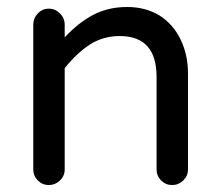

<svg xmlns="http://www.w3.org/2000/svg" viewBox="-20 -529 635 555"><path d="M76.2 -39.1V-458Q76.2 -476.6 89.4 -490.2Q102.5 -503.9 121.1 -503.9Q139.6 -503.9 153.3 -490.2Q167 -476.6 167 -458V-420.9Q207 -463.9 250 -486.3Q293 -508.8 347.7 -508.8Q401.4 -508.8 442.4 -483.4Q481.4 -458 502.4 -414.1Q523.4 -370.1 523.4 -316.4V-39.1Q523.4 -20.5 509.8 -7.3Q496.1 5.9 477.5 5.9Q459 5.9 445.8 -7.3Q432.6 -20.5 432.6 -39.1V-306.6Q432.6 -424.8 326.2 -424.8Q279.3 -424.8 241.7 -401.4Q204.1 -377.9 167 -332V-39.1Q167 -20.5 153.3 -7.3Q139.6 5.9 121.1 5.9Q102.5 5.9 89.4 -7.3Q76.2 -20.5 76.2 -39.1Z"/></svg>

Font: jf-openhuninn-1.1
Style: Regular
Weight: 400
Designer: [Kosugi Maru]
      Designed by Motoya company      

      [Varela Round]
      Joe Prince(Latin component); Avraham Co
Foundry: justfont CO.,LTD.
Version: 1.1